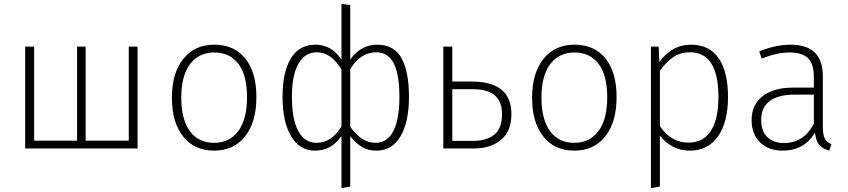

<svg xmlns="http://www.w3.org/2000/svg" viewBox="-20 -761 4346 984"><path d="M685 0H109V-522H155V-40H375V-522H419V-40H640V-522H685Z M1294 -263Q1294 -135 1236 -62Q1178 11 1077 11Q976 11 918.5 -61.5Q861 -134 861 -260Q861 -387 919.5 -459.5Q978 -532 1078 -532Q1180 -532 1237 -461.5Q1294 -391 1294 -263ZM909 -260Q909 -149 953 -89Q997 -29 1077 -29Q1156 -29 1201 -89Q1246 -149 1246 -263Q1246 -375 1202 -433.5Q1158 -492 1078 -492Q999 -492 954 -432.5Q909 -373 909 -260Z M2076 -264Q2076 -137 2033 -63Q1990 11 1908 11Q1867 11 1835.5 -7.5Q1804 -26 1775 -63V195L1730 203V-64Q1703 -26 1670.5 -7.5Q1638 11 1595 11Q1515 11 1471.5 -63.5Q1428 -138 1428 -264Q1428 -391 1470.5 -461.5Q1513 -532 1597 -532Q1679 -532 1730 -456V-741L1775 -735V-456Q1802 -494 1837 -513Q1872 -532 1912 -532Q2000 -532 2038 -462.5Q2076 -393 2076 -264ZM1730 -113V-405Q1703 -449 1672 -471Q1641 -493 1603 -493Q1543 -493 1509.5 -434.5Q1476 -376 1476 -264Q1476 -150 1508.5 -89.5Q1541 -29 1602 -29Q1641 -29 1672.5 -50Q1704 -71 1730 -113ZM2027 -264Q2027 -379 1998 -436Q1969 -493 1908 -493Q1828 -493 1775 -407V-111Q1805 -70 1836 -49.5Q1867 -29 1905 -29Q1965 -29 1996 -89.5Q2027 -150 2027 -264Z M2601 -176Q2601 -88 2547.5 -44Q2494 0 2407 0H2252V-522H2298V-343H2398Q2601 -343 2601 -176ZM2553 -176Q2553 -239 2517 -271.5Q2481 -304 2399 -304H2298V-39H2403Q2475 -39 2514 -71.5Q2553 -104 2553 -176Z M3140 -263Q3140 -135 3082 -62Q3024 11 2923 11Q2822 11 2764.5 -61.5Q2707 -134 2707 -260Q2707 -387 2765.5 -459.5Q2824 -532 2924 -532Q3026 -532 3083 -461.5Q3140 -391 3140 -263ZM2755 -260Q2755 -149 2799 -89Q2843 -29 2923 -29Q3002 -29 3047 -89Q3092 -149 3092 -263Q3092 -375 3048 -433.5Q3004 -492 2924 -492Q2845 -492 2800 -432.5Q2755 -373 2755 -260Z M3711 -264Q3711 -136 3660 -62.5Q3609 11 3515 11Q3466 11 3427 -10.5Q3388 -32 3362 -66V195L3316 203V-522H3356L3359 -443Q3389 -485 3430 -508.5Q3471 -532 3522 -532Q3615 -532 3663 -462.5Q3711 -393 3711 -264ZM3662 -264Q3662 -378 3625.5 -435.5Q3589 -493 3517 -493Q3467 -493 3431 -468.5Q3395 -444 3362 -399V-114Q3420 -30 3508 -30Q3583 -30 3622.5 -89.5Q3662 -149 3662 -264Z M4241 -22 4230 11Q4196 2 4178.5 -19Q4161 -40 4157 -81Q4100 11 3992 11Q3918 11 3875 -31.5Q3832 -74 3832 -145Q3832 -225 3889 -268.5Q3946 -312 4044 -312H4151V-367Q4151 -432 4122 -462Q4093 -492 4026 -492Q3963 -492 3884 -461L3871 -498Q3958 -532 4030 -532Q4116 -532 4156.5 -491Q4197 -450 4197 -370V-113Q4197 -69 4207.5 -50Q4218 -31 4241 -22ZM4151 -127V-276H4051Q3969 -276 3925 -243.5Q3881 -211 3881 -146Q3881 -90 3912 -59Q3943 -28 3998 -28Q4099 -28 4151 -127Z"/></svg>

Font: FiraGO ExtraLight
Style: Regular
Weight: 200
Designer: bBox Type
Foundry: bBox Type GmbH
Version: Version 1.001